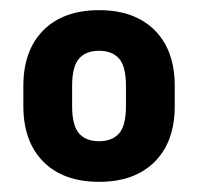

<svg xmlns="http://www.w3.org/2000/svg" viewBox="-20 -729 390 378"><path d="M175 -371Q105 -371 65.5 -410.5Q26 -450 26 -520V-560Q26 -630 65.5 -669.5Q105 -709 175 -709Q245 -709 284.5 -669.5Q324 -630 324 -560V-520Q324 -450 284.5 -410.5Q245 -371 175 -371ZM175 -451Q201 -451 214.5 -466.5Q228 -482 228 -520V-560Q228 -598 214.5 -613.5Q201 -629 175 -629Q149 -629 135.5 -613.5Q122 -598 122 -560V-520Q122 -482 135.5 -466.5Q149 -451 175 -451Z"/></svg>

Font: 
Style: 㨦
Weight: 700
Designer: A.Korolkova, Vitaly Kuzmin
Foundry: ParaType Ltd
Version: Version 2.000